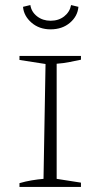

<svg xmlns="http://www.w3.org/2000/svg" viewBox="-20 -739 397 759"><path d="M57 0V-15Q81 -22 105 -26Q129 -30 152 -32L160 -486L57 -502V-518H300V-503Q280 -499 256 -494Q232 -489 204 -487V-32L300 -17V0ZM180 -623Q135 -623 104.5 -649.5Q74 -676 71 -712L100 -719Q104 -692 126.5 -674.5Q149 -657 180 -657Q212 -657 234 -674.5Q256 -692 261 -719L290 -712Q287 -675 256.5 -649Q226 -623 180 -623Z"/></svg>

Font: Piazzolla SC ExtraLight
Style: Regular
Weight: 200
Designer: Juan Pablo del Peral
Foundry: Huerta Tipografica
Version: Version 1.330